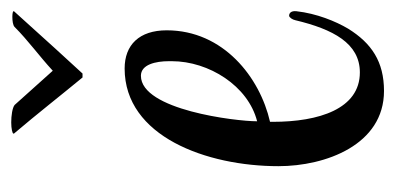

<svg xmlns="http://www.w3.org/2000/svg" viewBox="-201 -484 704 342"><g transform="rotate(-90 151.0 -313.0)"><path d="M184 -518H191C194 -521 268 -602 301 -639C302 -640 302 -640 302 -641C302 -642 298 -643 292 -643C285 -643 277 -642 274 -639C250 -615 222 -595 196 -571L135 -639C130 -643 116 -645 104 -645C93 -645 84 -643 84 -641C84 -640 84 -640 85 -639C119 -599 151 -558 184 -518ZM160 19C212 19 245 -3 271 -45C284 -67 298 -101 302 -137C303 -146 299 -150 294 -150C291 -150 287 -144 286 -139C270 -72 245 -24 193 -24C128 -24 105 -97 105 -179V-184C184 -202 268 -267 268 -368C268 -417 242 -443 200 -443C79 -443 26 -297 26 -169C26 -85 64 19 160 19ZM106 -207V-208C106 -244 126 -414 187 -414C207 -414 213 -388 213 -364V-359C213 -293 169 -223 106 -207Z"/></g></svg>

Font: Style Script
Style: Regular
Weight: 400
Designer: Robert E. Leuschke
Foundry: Robert E. Leuschke
Version: Version 1.010